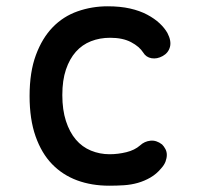

<svg xmlns="http://www.w3.org/2000/svg" viewBox="-20 -580 640 610"><path d="M74 -275Q74 -351 94 -405Q114 -459 147.5 -493.5Q181 -528 226.5 -544Q272 -560 322 -560Q362 -560 393 -553Q424 -546 447.5 -533.5Q471 -521 487 -506Q503 -491 512 -475Q525 -450 520 -431Q515 -412 497 -402Q479 -392 461.5 -395Q444 -398 435 -413Q423 -432 396.5 -446Q370 -460 330 -460Q297 -460 269 -449Q241 -438 221 -415.5Q201 -393 189.5 -359Q178 -325 178 -278Q178 -231 189.5 -195.5Q201 -160 221 -136.5Q241 -113 269 -101.5Q297 -90 328 -90Q355 -90 381.5 -96.5Q408 -103 425 -118Q439 -131 458 -133Q477 -135 495 -121Q501 -115 505.5 -106.5Q510 -98 510 -88Q510 -78 506 -67Q502 -56 492 -45Q477 -27 458 -16Q439 -5 418 1Q397 7 374 8.5Q351 10 327 10Q271 10 225 -7Q179 -24 145.5 -58.5Q112 -93 93 -147Q74 -201 74 -275Z"/></svg>

Font: Maple Mono Normal NL Medium
Style: Regular
Weight: 500
Monospace: yes
Designer: subframe7536
Version: Version 7.000